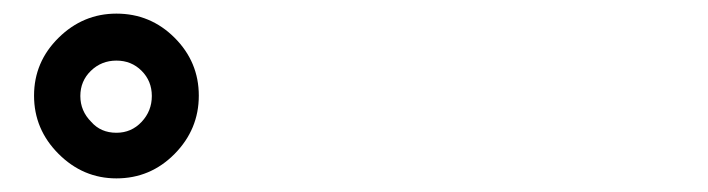

<svg xmlns="http://www.w3.org/2000/svg" viewBox="-20 -849 1040 282"><path d="M151 -587Q102 -587 66 -623Q30 -659 30 -708.5Q30 -758 66 -793.5Q102 -829 151 -829Q201 -829 236.5 -793.5Q272 -758 272 -708.5Q272 -659 236.5 -623Q201 -587 151 -587ZM151 -654Q173 -654 188 -670Q203 -686 203 -708Q203 -730 188 -745Q173 -760 151 -760Q129 -760 113.5 -745Q98 -730 98 -708Q98 -686 114 -670Q128 -654 151 -654Z"/></svg>

Font: GenSenRounded TW H
Style: Regular
Weight: 900
Version: Version 1.501;PS 1;hotconv 16.6.51;makeotf.lib2.5.65220